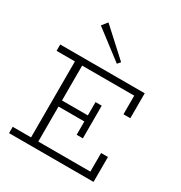

<svg xmlns="http://www.w3.org/2000/svg" viewBox="-219 -1132 1214 1287"><g transform="rotate(30 387.5 -488.0)"><path d="M39 0V-49H640V-193H693V0ZM181 -28V-657H237V-28ZM215 -320V-367H463V-320ZM437 -217V-470H485V-217ZM640 -493V-637H39V-686H693V-493ZM432 -764 211 -933 245 -976 452 -787Z"/></g></svg>

Font: BioRhyme Light
Style: Regular
Weight: 300
Designer: Aoife Mooney
Foundry: Aoife Mooney Type
Version: Version 1.600;gftools[0.9.33]